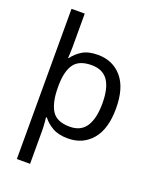

<svg xmlns="http://www.w3.org/2000/svg" viewBox="-178 -861 971 1201"><g transform="rotate(20 307.5 -260.0)"><path d="M560 -269Q560 -132 499.5 -61Q439 10 340 10Q277 10 237 -13Q197 -36 173 -68H167Q168 -61 169.5 -45Q171 -29 172 -12Q173 5 173 16V240H85V-760H173V-536Q173 -522 172 -499.5Q171 -477 170 -464H174Q198 -498 237 -522Q276 -546 340 -546Q439 -546 499.5 -476Q560 -406 560 -269ZM469 -270Q469 -371 434 -421.5Q399 -472 325 -472Q243 -472 209 -426Q175 -380 173 -288V-269Q173 -170 205.5 -116.5Q238 -63 326 -63Q400 -63 434.5 -116.5Q469 -170 469 -270Z"/></g></svg>

Font: Noto Naskh Arabic
Style: Regular
Weight: 400
Designer: Monotype Design Team, David Williams, Mohamad Dakak and Nizar Qandah
Foundry: Monotype Imaging Inc.
Version: Version 2.013